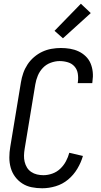

<svg xmlns="http://www.w3.org/2000/svg" viewBox="-20 -1000 540 1028"><path d="M206 8Q177 8 149.5 2.5Q122 -3 99.5 -17.5Q77 -32 61 -53.5Q45 -75 37.5 -101.5Q30 -128 30 -156.5Q30 -185 35 -214L92 -559Q96 -584 104.5 -608.5Q113 -633 127.5 -655Q142 -677 162.5 -694.5Q183 -712 206.5 -723Q230 -734 255.5 -738.5Q281 -743 306 -743Q331 -743 355 -739Q379 -735 400.5 -725Q422 -715 439 -698.5Q456 -682 465 -660.5Q474 -639 476.5 -614.5Q479 -590 475 -564L474 -555H396L397 -561Q400 -584 396.5 -606Q393 -628 379 -644Q365 -660 343.5 -666.5Q322 -673 299 -673Q276 -673 251.5 -664Q227 -655 209.5 -636.5Q192 -618 182.5 -595Q173 -572 169 -548L112 -203Q109 -185 108.5 -167.5Q108 -150 112 -133.5Q116 -117 124.5 -103Q133 -89 147 -79.5Q161 -70 178 -66Q195 -62 212 -62Q236 -62 260 -70.5Q284 -79 302.5 -96.5Q321 -114 333 -136.5Q345 -159 351 -182L424 -165Q414 -130 394 -96.5Q374 -63 344.5 -38.5Q315 -14 278.5 -3Q242 8 206 8ZM317 -795 272 -835 413 -980 466 -930Z"/></svg>

Font: Iosevka Term Curly
Style: Italic
Weight: 400
Italic angle: -9°
Designer: Belleve Invis
Foundry: Belleve Invis
Version: Version 32.3.0